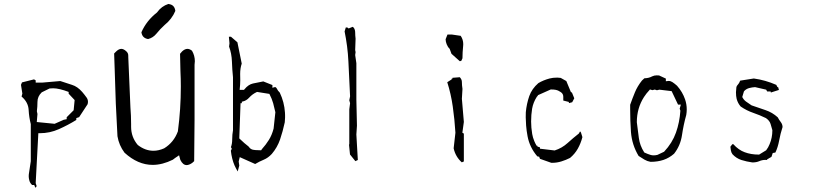

<svg xmlns="http://www.w3.org/2000/svg" viewBox="-20 -820 4049 956"><path d="M156.2 115.2Q159.2 111.8 162.6 106.9L157.7 91.8L170.9 -156.7H177.7Q228 -156.7 273.4 -177Q318.8 -197.3 359.9 -222.7V-231.9L374 -236.8L416 -300.8Q418 -307.1 418 -313Q418 -323.7 412.1 -333Q401.4 -348.1 389.2 -362.3Q365.7 -389.2 338.4 -397.5Q311 -405.8 280.3 -416.5L190.4 -408.7H157.7V-419.9L149.4 -424.8L89.4 -409.7L84.5 -397.5L91.3 -354L87.4 -339.4Q120.6 -311 122.6 -272.9Q124.5 -236.3 133.3 -202.1V-17.1L124.5 41Q123 48.8 123 57.6Q123 66.4 125.5 76.2Q128.4 90.3 139.6 101.1H150.4ZM312 -236.3V-226.6L297.4 -223.6L252 -203.6L163.1 -212.4L166.5 -252.4L163.6 -266.1Q166.5 -288.6 166.5 -312.5Q166.5 -339.8 187.5 -359.9L188 -360.4L226.6 -379.4Q235.8 -380.4 244.6 -380.4Q259.8 -380.4 279.3 -375.7Q298.8 -371.1 321.8 -362.3V-353.5L351.6 -321.8L346.7 -271Z M818.4 -800.3Q784.2 -789.1 762.7 -759.3L762.2 -758.3Q709 -716.8 684.1 -659.2Q686.5 -644 694.8 -636Q703.1 -627.9 717.3 -625.5Q742.2 -631.8 758.8 -652.3Q777.8 -675.8 798.8 -694.8Q798.8 -694.8 799.3 -695.3Q835.9 -724.6 853 -765.6Q849.6 -793.5 825.7 -798.8Q822.3 -799.8 818.4 -800.3ZM632.8 -189V-201.7Q632.8 -245.1 629.4 -285.6Q629.4 -285.6 629.4 -285.6Q624.5 -410.6 618.7 -536.1Q618.7 -539.1 618.7 -541.7Q618.7 -544.4 618.2 -548.3Q616.7 -557.6 608.4 -564.9Q595.7 -576.7 584 -576.7Q571.8 -576.7 558.6 -564Q552.2 -558.1 548.3 -553.7Q549.3 -510.7 551.3 -467.3V-466.8Q555.2 -304.2 564.9 -141.6Q572.3 -96.7 600.1 -59.6Q666.5 1 740.2 1Q788.6 1 840.8 -24.9Q851.6 -33.7 863.3 -41L871.6 -46.9L877.9 -23.9Q890.6 2 909.2 2Q921.4 2 937 -8.8Q941.4 -12.7 946.8 -17.6L948.7 -223.6V-497.6Q950.2 -506.8 950.2 -515.1Q950.2 -543 936 -567.4Q924.3 -576.7 913.1 -576.7Q900.4 -576.7 886.7 -564Q881.3 -558.6 876.5 -552.2L878.4 -467.3Q880.4 -427.7 880.4 -388.7Q880.4 -276.9 865.7 -166Q845.7 -111.3 797.4 -81.5Q770 -69.3 744.1 -69.3Q703.1 -69.3 666 -98.1Q632.8 -137.2 632.8 -189Z M1176.3 -420.9 1175.8 -451.7Q1175.8 -480 1183.6 -503.4L1162.1 -609.4L1129.9 -637.2H1119.6L1122.6 -604.5L1120.6 -587.9Q1133.3 -554.2 1134.8 -513.7Q1136.2 -473.1 1140.1 -435.1V-171.4Q1136.2 -149.9 1136.2 -127Q1136.2 -104 1129.9 -87.4L1134.3 -79.1L1129.4 -69.8Q1134.3 -27.3 1147.9 3.9Q1154.8 19 1163.6 33.7L1171.4 4.4L1168.5 -16.1L1173.8 -37.6L1250.5 -3.4Q1272 -16.1 1293.5 -24.9Q1314.9 -33.7 1333.5 -53.7Q1360.8 -85.9 1374.5 -125.5Q1388.2 -166 1397.9 -210.9Q1399.4 -226.1 1399.4 -234.1Q1399.4 -242.2 1399.4 -246.8Q1399.4 -251.5 1398.9 -259.3Q1395.5 -312 1373 -358.9Q1363.8 -367.2 1357.4 -380.4Q1356 -382.8 1354.2 -384.5Q1352.5 -386.2 1350.1 -386.2Q1347.7 -386.2 1345.7 -385.7L1336.4 -382.8V-396.5L1291 -414.6Q1264.2 -409.7 1239.7 -404.3Q1216.8 -399.4 1197.3 -375.5L1194.8 -372.6H1173.3Q1176.3 -399.9 1176.3 -420.9ZM1184.1 -306.2V-313.5L1189.5 -314.9Q1207 -318.8 1220.7 -334Q1236.8 -351.6 1257.8 -361.3L1259.8 -362.3L1321.3 -352.5Q1334 -328.1 1340.1 -306.2Q1346.2 -284.2 1351.1 -261.2L1342.3 -179.7Q1334 -147.5 1318.8 -123.3Q1303.7 -99.1 1284.2 -77.6L1280.3 -71.8H1276.4Q1260.3 -71.8 1251.2 -72.8Q1242.2 -73.7 1239 -74.5Q1235.8 -75.2 1232.9 -76.7Q1223.6 -81.1 1217.3 -90.8L1196.3 -107.9L1171.4 -130.9L1177.7 -306.2Z M1750.5 -627.4Q1748.5 -643.6 1748.5 -657.7Q1748.5 -671.9 1741.7 -681.6L1736.3 -686.5L1715.8 -678.2L1709.5 -683.1H1701.7L1695.8 -663.6Q1703.1 -627.9 1708 -590.3Q1712.9 -552.7 1714.8 -513.2Q1719.2 -429.2 1723.1 -340.3L1719.2 -320.8L1723.1 -306.2L1719.2 -275.9V-102.1L1717.8 -99.6L1722.7 -50.8L1749.5 -17.6L1761.7 -23.4L1754.4 -150.4L1757.3 -194.3L1754.4 -323.2V-505.4L1748.5 -545.9L1750.5 -560.5L1748.5 -570.8Z M2232.9 -428.2H2229V-424.8L2207 -410.6Q2225.6 -352.1 2234.4 -289.6Q2243.7 -224.6 2247.6 -159.2L2238.8 -81.5Q2248 -39.6 2279.3 -11.7L2289.6 -16.1V-154.8L2282.2 -159.2L2289.6 -212.9L2279.8 -328.1L2282.7 -377.4Q2279.8 -395.5 2279.8 -412.1Q2279.8 -424.3 2269.5 -435.5L2232.9 -432.6ZM2286.6 -600.1Q2286.6 -623 2273.9 -641.6L2231 -647.9H2208L2198.7 -624.5Q2199.2 -611.8 2204.1 -599.6Q2209.5 -585.9 2218.3 -577.6L2219.2 -576.2L2228 -552.2L2269.5 -515.1L2276.9 -517.1L2282.7 -529.8Q2282.7 -559.1 2286.1 -591.3Q2286.6 -595.7 2286.6 -600.1Z M2725.1 -9.3H2729.5Q2752.9 -9.3 2775.6 -16.4Q2798.3 -23.4 2818.4 -33.7Q2842.3 -53.7 2856.9 -79.6Q2871.6 -105.5 2879.9 -137.2L2872.6 -160.6L2868.2 -166L2862.3 -155.3Q2833 -132.3 2806.2 -107.9Q2778.3 -82.5 2741.7 -70.8L2668.5 -79.6V-86.4L2655.8 -90.3V-94.2H2651.9Q2644.5 -106.9 2640.6 -116.7Q2632.8 -135.3 2629.9 -152.8Q2624.5 -185.1 2624.5 -214.8Q2624.5 -248.5 2629.4 -278.3Q2634.8 -309.6 2652.8 -337.9L2655.3 -341.3H2657.7V-345.7L2722.2 -374.5H2723.6Q2737.8 -374.5 2746.1 -372.8Q2754.4 -371.1 2760 -368.4Q2765.6 -365.7 2771.5 -361.8Q2784.7 -353.5 2784.7 -338.4V-319.3L2812 -312.5L2813 -306.6L2829.1 -311L2839.4 -330.6L2828.1 -358.4L2822.3 -362.3L2799.8 -416.5L2772 -432.1Q2762.2 -433.6 2754.9 -433.6Q2732.4 -433.6 2716.3 -429.2Q2685.5 -420.9 2660.6 -406.2Q2628.4 -378.4 2615.2 -341.3Q2602.1 -303.2 2598.1 -261.2Q2597.7 -251.5 2597.7 -235.8Q2597.7 -220.2 2599.6 -194.8Q2601.6 -169.4 2606.9 -141.1Q2617.2 -86.4 2655.3 -41.5L2664.6 -39.6L2668.5 -29.3Z M3399.4 -274.9Q3399.4 -300.8 3391.1 -325.2Q3378.4 -362.3 3351.1 -393.1Q3339.8 -403.3 3328.1 -411.1Q3319.3 -417 3309.1 -417Q3306.2 -417 3295.4 -415.5V-428.7L3261.7 -444.3Q3255.4 -444.8 3250 -444.8Q3237.3 -444.8 3227.5 -439.9Q3210.9 -430.7 3188.5 -430.2L3176.3 -418.9Q3153.8 -390.6 3141.4 -360.4Q3128.9 -330.1 3117.7 -298.3Q3117.7 -287.6 3117.7 -276.4Q3117.7 -218.8 3121.6 -163.1Q3126.5 -98.6 3159.7 -43.5Q3175.3 -33.2 3189 -25.1Q3202.6 -17.1 3219.2 -14.2Q3254.9 -14.2 3283.7 -23.9Q3312.5 -33.7 3336.4 -54.7Q3368.2 -95.2 3375.7 -147Q3383.3 -198.7 3397 -247.6Q3399.4 -261.7 3399.4 -274.9ZM3150.9 -211.9Q3150.9 -281.2 3186.5 -336.9Q3198.2 -355 3213.4 -371.1L3216.3 -374.5L3228.5 -371.1L3240.2 -374L3251 -370.6L3263.2 -373.5L3324.2 -366.2L3356 -299.3H3370.1L3364.3 -278.8L3367.7 -268.6Q3363.8 -210.4 3345.7 -159.7Q3327.6 -108.4 3286.6 -64.5L3253.4 -48.8Q3243.2 -46.4 3234.6 -46.4Q3226.1 -46.4 3218.8 -48.8Q3205.6 -52.7 3188.5 -60.5L3187 -62.5Q3166 -95.2 3160.9 -133.1Q3155.8 -170.9 3150.9 -211.4Z M3791.5 -23.9Q3794.9 -23.9 3798.8 -23.4L3799.8 -26.4L3821.3 -39.1L3827.6 -58.1L3840.8 -60.5Q3853.5 -87.4 3859.4 -119.6Q3865.7 -154.3 3876.5 -187.5Q3876 -201.2 3868.2 -211.4Q3858.4 -224.1 3852.5 -235.8Q3825.7 -260.3 3791.5 -271.7Q3757.3 -283.2 3722.2 -295.4Q3710.9 -303.7 3701.9 -309.3Q3692.9 -314.9 3687.3 -320.6Q3681.6 -326.2 3677.2 -334.5L3675.8 -336.9L3684.1 -364.7Q3686 -367.2 3687 -368.2Q3696.8 -377.9 3710.7 -381.6Q3724.6 -385.3 3739.7 -386.2L3794.9 -373.5L3799.8 -364.7H3816.9L3818.8 -358.4L3819.8 -359.9L3858.4 -372.1L3854.5 -386.2H3851.1L3845.2 -397.5Q3790.5 -421.4 3733.4 -429.2L3665.5 -418.5Q3661.1 -405.8 3652.8 -397Q3646 -390.6 3646 -378.9V-378.4Q3644.5 -367.2 3644.5 -360.8Q3644.5 -341.3 3647.9 -327.6Q3653.8 -305.7 3668 -289.6Q3698.2 -269 3730.5 -258.1Q3762.7 -247.1 3793.9 -231.9Q3812 -219.2 3816.9 -202.6Q3821.3 -188.5 3825.7 -171.9V-170.9Q3825.7 -134.3 3812 -102.1Q3805.7 -85.9 3794.9 -71.8L3759.8 -50.3H3757.8Q3719.2 -50.3 3688 -62Q3657.2 -73.2 3631.3 -102.1H3626.5L3616.7 -89.4Q3617.7 -79.6 3619.4 -70.1Q3621.1 -60.5 3627 -52.2Q3646 -31.7 3671.4 -23.4Q3697.8 -15.1 3726.1 -11.2Q3746.6 -11.2 3760.7 -17.6Q3774.9 -23.9 3791.5 -23.9Z"/></svg>

Font: Bakudai
Style: ExtraLight
Weight: 200
Version: Version 1.48